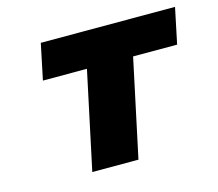

<svg xmlns="http://www.w3.org/2000/svg" viewBox="-78 -598 788 695"><g transform="rotate(-15 315.5 -250.0)"><path d="M187 0H360L438 -366H603L631 -500H128L100 -366H265Z"/></g></svg>

Font: LT Wave Black
Style: Italic
Weight: 900
Designer: Daniel Lyons
Version: Version 2.5 (Glyphs App)